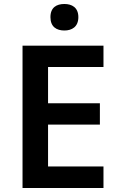

<svg xmlns="http://www.w3.org/2000/svg" viewBox="-20 -943 598 963"><path d="M303 -923C264 -923 233 -906 233 -857C233 -808 264 -790 303 -790C340 -790 373 -808 373 -857C373 -906 340 -923 303 -923ZM499 0V-108H221V-318H481V-425H221V-607H499V-714H93V0Z"/></svg>

Font: Noto Sans Sinhala SemiBold
Style: Regular
Weight: 600
Designer: Jelle Bosma - Monotype Design Team
Foundry: Monotype Imaging Inc.
Version: Version 2.006